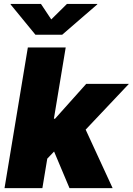

<svg xmlns="http://www.w3.org/2000/svg" viewBox="-20 -973 686 993"><path d="M199.7 -126.5 238.3 -358.9H264.6L425.8 -539.1H646.5L378.9 -255.9H323.2ZM3.4 0 124 -727.5H319.8L199.2 0ZM339.4 0 250 -212.4 400.4 -351.6 562.5 0ZM191.9 -952.6 245.1 -872.6 326.2 -952.6H483.4L482.9 -950.2L301.8 -793.5H163.1L34.7 -950.2L35.2 -952.6Z"/></svg>

Font: Inter 18pt Black
Style: Italic
Weight: 900
Italic angle: -9.3988°
Designer: Rasmus Andersson
Foundry: rsms
Version: Version 4.001;git-66647c0bb